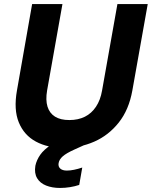

<svg xmlns="http://www.w3.org/2000/svg" viewBox="-20 -720 751 950"><path d="M296 12Q216 12 157.5 -19.5Q99 -51 73 -114.5Q47 -178 64 -273L139 -700H289L213 -272Q205 -225 215 -192.5Q225 -160 252 -143Q279 -126 323 -126Q367 -126 400 -142.5Q433 -159 455 -192Q477 -225 485 -272L561 -700H711L635 -273Q618 -177 567.5 -113.5Q517 -50 446 -19Q375 12 296 12ZM277 210Q238 210 208 198Q178 186 163.5 161.5Q149 137 155 100Q161 72 179 46Q197 20 234.5 -4.5Q272 -29 335 -54L381 -73L401 -4L348 20Q308 38 290.5 53.5Q273 69 270 87Q267 104 278 114Q289 124 311 124Q327 124 346.5 120Q366 116 387 109L372 195Q351 202 326.5 206Q302 210 277 210Z"/></svg>

Font: DM Sans 10pt Black
Style: Italic
Weight: 900
Italic angle: -10°
Version: Version 4.004;gftools[0.9.30]